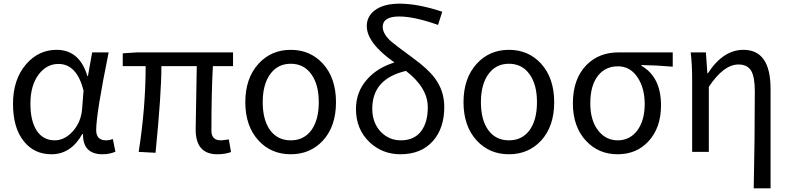

<svg xmlns="http://www.w3.org/2000/svg" viewBox="-20 -829 4310 1048"><path d="M110 -58Q51 -131 51 -262Q51 -396 123 -479Q191 -557 289 -557Q414 -557 457 -414H460L483 -543H573Q505 -208 505 -119Q505 -63 559 -63Q577 -63 596 -70L610 -1Q578 13 540 13Q432 13 433 -97H429Q367 13 261 13Q166 13 110 -58ZM378 -113Q422 -163 428 -232L436 -335Q399 -480 299 -480Q236 -480 193 -425Q146 -365 146 -263Q146 -168 181 -115Q216 -63 279 -63Q333 -63 378 -113Z M1048 -122 1054 -468H861Q861 -317 829 5L737 0Q775 -242 775 -468H650V-538L728 -543H1252V-468H1142Q1134 -326 1134 -116Q1134 -63 1185 -63Q1194 -63 1229 -68L1241 1Q1208 13 1166 13Q1048 13 1048 -122Z M1392 -61Q1319 -140 1319 -271Q1319 -403 1392 -482Q1461 -557 1567 -557Q1673 -557 1742 -482Q1814 -403 1814 -271Q1814 -139 1742 -61Q1673 13 1567 13Q1461 13 1392 -61ZM1680 -119Q1720 -175 1720 -271Q1720 -367 1680 -423Q1639 -481 1567 -481Q1495 -481 1454 -423Q1414 -367 1414 -271Q1414 -175 1454 -119Q1495 -63 1567 -63Q1639 -63 1680 -119Z M2278 -112Q2315 -160 2315 -244Q2315 -350 2196 -442Q2012 -399 2012 -236Q2012 -158 2059 -109Q2104 -63 2168 -63Q2240 -63 2278 -112ZM2371 -693Q2241 -739 2159 -739Q2069 -739 2069 -682Q2069 -643 2118 -600Q2129 -590 2232 -514Q2316 -453 2353 -403Q2405 -334 2405 -245Q2405 -128 2342 -58Q2278 13 2166 13Q2068 13 1998 -52Q1923 -123 1923 -234Q1923 -328 1984 -396Q2039 -459 2133 -488Q1982 -594 1982 -687Q1982 -739 2025 -772Q2073 -809 2161 -809Q2262 -809 2394 -765Z M2583 -61Q2510 -140 2510 -271Q2510 -403 2583 -482Q2652 -557 2758 -557Q2864 -557 2933 -482Q3005 -403 3005 -271Q3005 -139 2933 -61Q2864 13 2758 13Q2652 13 2583 -61ZM2871 -119Q2911 -175 2911 -271Q2911 -367 2871 -423Q2830 -481 2758 -481Q2686 -481 2645 -423Q2605 -367 2605 -271Q2605 -175 2645 -119Q2686 -63 2758 -63Q2830 -63 2871 -119Z M3180 -59Q3107 -136 3107 -265Q3107 -400 3183 -476Q3251 -543 3355 -543H3652V-465Q3558 -473 3481 -474V-470Q3588 -409 3588 -254Q3588 -131 3519 -57Q3454 13 3351 13Q3248 13 3180 -59ZM3458 -116Q3499 -171 3499 -261Q3499 -347 3461 -405Q3421 -467 3353 -467Q3285 -467 3245 -417Q3202 -364 3202 -265Q3202 -173 3244 -118Q3286 -63 3352 -63Q3417 -63 3458 -116Z M4094 199Q4100 -67 4100 -332Q4100 -409 4080 -443Q4059 -477 4011 -477Q3930 -477 3849 -355V0H3758V-394Q3758 -478 3750 -543H3833L3841 -429H3844Q3927 -557 4038 -557Q4186 -557 4186 -344V199Z"/></svg>

Font: Source Han Sans K Regular
Style: Regular
Weight: 400
Designer: Ryoko NISHIZUKA  (kana & ideographs); Paul D. Hunt (Latin, Greek & Cyrillic); Wenlong ZHANG  (bopomofo); Sandoll Communi
Foundry: Adobe Systems Incorporated
Version: Version 1.00 July 18, 2014, initial release